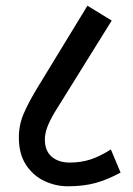

<svg xmlns="http://www.w3.org/2000/svg" viewBox="-20 -652 465 672"><path d="M217 0Q175 0 135.5 -18.5Q96 -37 71 -75Q46 -113 46 -171Q46 -215 63 -254.5Q80 -294 111 -345L286 -632L371 -580L172 -260Q153 -228 145 -205.5Q137 -183 137 -164Q137 -124 161 -103.5Q185 -83 224 -83Q262 -83 295.5 -93.5Q329 -104 368 -129L402 -48Q356 -23 314 -11.5Q272 0 217 0Z"/></svg>

Font: Noto Sans ExtraCondensed Medium
Style: Regular
Weight: 500
Width: 2
Designer: Monotype Design Team
Foundry: Monotype Imaging Inc.
Version: Version 2.013; ttfautohint (v1.8.4.7-5d5b)